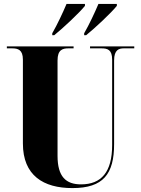

<svg xmlns="http://www.w3.org/2000/svg" viewBox="-20 -951 720 981"><path d="M247 -781V-771H257C303 -808 386 -886 414 -921V-931H320C301 -886 273 -826 247 -781ZM410 -781V-771H420C466 -808 549 -886 577 -921V-931H483C464 -886 436 -826 410 -781ZM350 10C508 10 563 -62 563 -215V-642C563 -697 588 -704 613 -704H666V-714H440V-704H498C530 -704 553 -697 553 -646V-210C553 -72 498 -9 394 -9C317 -9 274 -48 274 -155V-642C274 -697 300 -704 330 -704H356V-714H15V-704H41C72 -704 97 -697 97 -646V-218C97 -54 202 10 350 10Z"/></svg>

Font: Noto Serif Display Condensed Black
Style: Regular
Weight: 900
Width: 3
Designer: Monotype Design Team
Foundry: Monotype Imaging Inc.
Version: Version 2.009